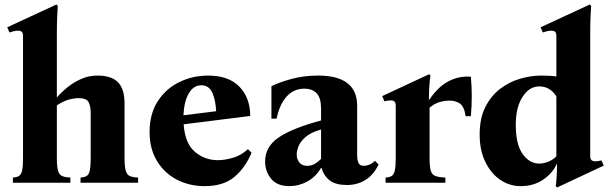

<svg xmlns="http://www.w3.org/2000/svg" viewBox="-20 -810 2719 851"><path d="M532 -110Q532 -73 537 -54.5Q542 -36 555 -30Q568 -24 592 -23V0H337V-23Q354 -24 364 -30Q374 -36 378 -54.5Q382 -73 382 -110V-309Q382 -338 373 -356.5Q364 -375 329 -375Q310 -375 286.5 -369Q263 -363 232 -343V-110Q232 -73 237 -54.5Q242 -36 255 -30Q268 -24 292 -23V0H37V-23Q54 -24 64 -30Q74 -36 78 -54.5Q82 -73 82 -110V-649Q82 -664 76.5 -669Q71 -674 60 -674Q52 -674 42.5 -672Q33 -670 22 -666L12 -689L230 -790L236 -784Q235 -769 233.5 -737.5Q232 -706 232 -658V-378Q252 -401 279 -423Q306 -445 339.5 -460Q373 -475 412 -475Q474 -475 503 -445.5Q532 -416 532 -351Z M887 15Q819 15 763.5 -14Q708 -43 675.5 -97Q643 -151 643 -225Q643 -305 679 -361Q715 -417 774.5 -446Q834 -475 902 -475Q994 -475 1041.5 -425.5Q1089 -376 1089 -296L794 -259Q800 -174 844 -137Q888 -100 946 -100Q975 -100 1012 -110.5Q1049 -121 1079 -149L1095 -133Q1067 -66 1018.5 -25.5Q970 15 887 15ZM872 -432Q838 -432 817 -396.5Q796 -361 793 -299L938 -317Q936 -364 921.5 -398Q907 -432 872 -432Z M1263 15Q1208 15 1181.5 -18Q1155 -51 1155 -94Q1155 -160 1215.5 -201Q1276 -242 1403 -276V-329Q1403 -376 1383.5 -396.5Q1364 -417 1329 -417Q1281 -417 1249.5 -381Q1218 -345 1206 -284H1183V-428Q1217 -445 1271.5 -460Q1326 -475 1390 -475Q1563 -475 1563 -341V-123Q1563 -100 1569 -87.5Q1575 -75 1593 -75Q1603 -75 1615.5 -79.5Q1628 -84 1642 -97L1658 -81Q1636 -35 1600 -12.5Q1564 10 1518 10Q1469 10 1442.5 -9.5Q1416 -29 1405 -66H1403Q1380 -26 1342 -5.5Q1304 15 1263 15ZM1341 -75Q1361 -75 1376.5 -84.5Q1392 -94 1403 -106V-236Q1357 -223 1333.5 -202Q1310 -181 1302.5 -160Q1295 -139 1295 -125Q1295 -104 1307 -89.5Q1319 -75 1341 -75Z M1689 0V-23Q1706 -24 1716 -30Q1726 -36 1730 -54.5Q1734 -73 1734 -110V-340Q1734 -355 1728.5 -360Q1723 -365 1712 -365Q1700 -365 1684 -361L1674 -384L1882 -481L1888 -475Q1886 -466 1883.5 -436Q1881 -406 1881 -368H1883Q1920 -424 1966.5 -449Q2013 -474 2067 -470Q2075 -383 2067 -295H2044Q2037 -340 2017 -352Q1997 -364 1975 -364Q1950 -364 1928 -357.5Q1906 -351 1884 -333V-110Q1884 -73 1889 -54.5Q1894 -36 1909.5 -30Q1925 -24 1954 -23V0Z M2646 -99 2656 -76 2449 21 2443 15Q2445 6 2447 -23Q2449 -52 2449 -82H2447Q2428 -41 2386.5 -13Q2345 15 2287 15Q2239 15 2198 -12.5Q2157 -40 2131.5 -91.5Q2106 -143 2106 -214Q2106 -286 2131 -335.5Q2156 -385 2196.5 -416Q2237 -447 2285 -461Q2333 -475 2379 -475Q2399 -475 2416 -474Q2433 -473 2446 -471V-649Q2446 -664 2440.5 -669Q2435 -674 2424 -674Q2407 -674 2386 -666L2376 -689L2594 -790L2600 -784Q2599 -769 2597.5 -737.5Q2596 -706 2596 -658V-120Q2596 -105 2602 -100Q2608 -95 2618 -95Q2630 -95 2646 -99ZM2370 -85Q2389 -85 2409.5 -93Q2430 -101 2446 -117V-383Q2418 -427 2370 -427Q2326 -427 2296 -380.5Q2266 -334 2266 -257Q2266 -170 2296.5 -127.5Q2327 -85 2370 -85Z"/></svg>

Font: Bona Nova
Style: Bold
Weight: 700
Designer: Mateusz Machalski
Foundry: Capitalics
Version: Version 4.001; ttfautohint (v1.8.3)